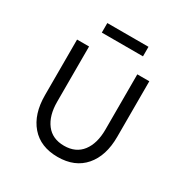

<svg xmlns="http://www.w3.org/2000/svg" viewBox="-199 -1045 1178 1220"><g transform="rotate(30 390.0 -435.5)"><path d="M125 -288V-696H213V-291Q213 -189 258.5 -129.5Q304 -70 390 -70Q476 -70 521.5 -129.5Q567 -189 567 -291V-696H655V-288Q655 -149 585.5 -68.5Q516 12 390 12Q264 12 194.5 -68.5Q125 -149 125 -288ZM541 -883V-813H239V-883Z"/></g></svg>

Font: Amiko
Style: Regular
Weight: 400
Designer: Pablo Impallari, Rodrigo Fuenzalida, Andres Torresi
Foundry: Impallari Type
Version: Version 1.001; ttfautohint (v1.3)